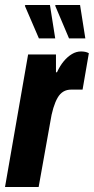

<svg xmlns="http://www.w3.org/2000/svg" viewBox="-27 -745 374 765"><path d="M-7 0 85 -528H196V-457H200Q212 -483 227 -501Q242 -519 259.5 -529.5Q277 -540 296 -540Q304 -540 312 -538.5Q320 -537 327 -533L302 -388H257Q239 -388 225.5 -380Q212 -372 202.5 -355.5Q193 -339 185.5 -314.5Q178 -290 173 -257L127 0ZM248 -592 193 -722 194 -725H292L313 -592ZM128 -592 72 -722 74 -725H172L193 -592Z"/></svg>

Font: Archivo ExtraCondensed ExtraBold
Style: Italic
Weight: 800
Width: 2
Italic angle: -10°
Designer: Hector Gatti
Foundry: Omnibus-Type
Version: Version 2.001